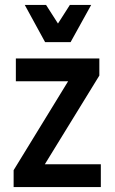

<svg xmlns="http://www.w3.org/2000/svg" viewBox="-20 -755 463 775"><path d="M35 -68 255 -427H44V-519H381V-450L161 -92H387V0H35ZM348 -735 265 -585H162L80 -735H166L214 -660L262 -735Z"/></svg>

Font: Radio Canada Condensed Medium
Style: Regular
Weight: 500
Width: 3
Designer: Charles Daoud, Etienne Aubert Bonn, Alexandre Saumier Demers, Jacques Le Bailly
Foundry: Radio-Canada
Version: Version 2.104; ttfautohint (v1.8.4.7-5d5b);gftools[0.9.28.de